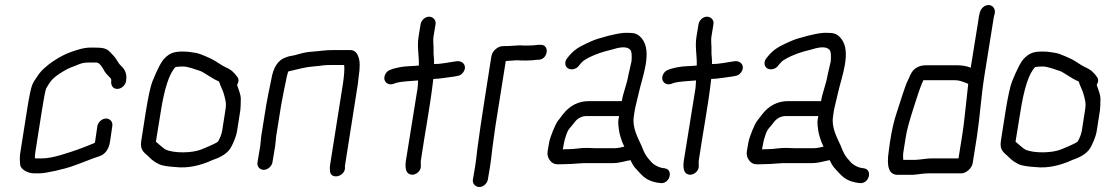

<svg xmlns="http://www.w3.org/2000/svg" viewBox="-20 -685 4449 771"><path d="M406 -209C390 -209 374 -195 371 -179L362 -117C362 -115 361 -113 360 -111C308 -90 289 -82 226 -63C196 -54 170 -49 149 -49H127C124 -49 122 -49 120 -50C120 -55 120 -64 122 -75L149 -246C156 -289 161 -317 165 -329C185 -365 196 -377 247 -406C256 -411 269 -416 280 -420C298 -427 309 -434 337 -434H367C380 -434 393 -412 399 -400C403 -393 410 -385 420 -375C425 -371 425 -369 427 -364C424 -345 431 -328 451 -328C467 -328 483 -342 486 -358C490 -383 486 -402 467 -420C459 -427 454 -435 450 -442C444 -453 433 -465 423 -475C406 -493 392 -494 346 -494C315 -494 291 -485 267 -477C228 -464 158 -423 131 -380C123 -368 115 -358 109 -343C104 -330 97 -297 89 -246L62 -75C59 -59 59 -42 61 -24C63 -4 92 11 117 11H139C166 11 239 -7 263 -15C305 -29 340 -45 380 -58C403 -66 417 -86 422 -117L431 -179C434 -195 422 -209 406 -209Z M932 -344C939 -356 940 -367 933 -376C921 -393 909 -405 886 -415C879 -418 867 -425 849 -437C836 -446 814 -456 786 -467C776 -471 769 -472 764 -473C746 -475 740 -478 713 -478C682 -478 663 -473 642 -452C628 -439 612 -407 592 -358C584 -337 575 -296 565 -233L547 -118C541 -78 563 -71 582 -51C591 -42 603 -33 620 -25C631 -20 654 -16 687 -14C733 -9 783 -19 835 -43C868 -54 892 -69 905 -89C912 -100 928 -133 932 -159L945 -242C946 -250 947 -266 947 -290C947 -302 939 -325 932 -344ZM885 -242 872 -159C869 -143 862 -127 855 -116C849 -111 828 -101 789 -85C752 -70 680 -69 646 -84C637 -88 616 -108 606 -116L625 -233C640 -330 660 -391 685 -416H686C692 -417 702 -418 715 -418C735 -418 765 -406 784 -400C797 -396 834 -368 855 -360C858 -359 859 -358 860 -357L864 -345C871 -328 877 -317 881 -300C885 -283 890 -272 885 -242Z M1039 -3C1055 -3 1071 -17 1074 -33L1085 -99L1089 -138L1109 -263C1115 -297 1122 -331 1129 -364C1130 -368 1130 -373 1132 -379L1137 -397C1139 -399 1145 -400 1154 -402C1181 -408 1205 -416 1247 -419C1276 -421 1276 -424 1307 -424H1362C1364 -407 1362 -382 1357 -348L1306 -26C1304 -15 1304 -7 1305 -1C1305 41 1372 24 1365 -18L1417 -348L1420 -375C1426 -413 1426 -440 1419 -457C1413 -475 1402 -484 1386 -484H1319C1284 -484 1269 -480 1227 -477C1210 -476 1190 -471 1166 -464C1152 -460 1143 -461 1129 -455C1097 -445 1077 -415 1069 -364C1062 -331 1055 -297 1049 -263L1029 -138L1025 -99L1014 -33C1011 -17 1023 -3 1039 -3Z M1703 -618C1687 -618 1672 -604 1669 -588L1661 -539C1654 -497 1663 -465 1662 -422C1655 -421 1641 -420 1619 -419C1597 -418 1578 -414 1559 -409L1548 -405C1540 -402 1534 -398 1529 -390C1513 -364 1533 -340 1559 -348L1570 -352C1596 -359 1630 -359 1659 -362L1657 -332L1610 -40C1606 -12 1610 6 1622 13C1637 22 1655 13 1664 1C1674 -13 1668 -26 1670 -40C1686 -150 1707 -255 1720 -368C1745 -368 1780 -375 1806 -378L1816 -380C1824 -381 1831 -384 1837 -391C1859 -415 1842 -443 1813 -439C1782 -435 1757 -428 1723 -428C1724 -451 1720 -464 1721 -484C1722 -495 1718 -522 1721 -539L1729 -588C1732 -604 1719 -618 1703 -618Z M1905 66C1921 66 1936 52 1939 36L1948 -17C1951 -37 1954 -61 1957 -89L1969 -176L2011 -440L2056 -443C2065 -442 2077 -442 2093 -442C2109 -442 2123 -443 2137 -445H2144C2182 -448 2188 -508 2149 -505H2142C2128 -503 2112 -502 2094 -502C2085 -502 2076 -502 2068 -503L2018 -500C1996 -500 1988 -501 1972 -489C1957 -477 1954 -467 1951 -445C1933 -326 1913 -210 1897 -88C1894 -60 1891 -36 1888 -17L1879 36C1876 52 1889 66 1905 66Z M2477 -279H2345C2303 -279 2267 -261 2239 -224C2232 -215 2226 -207 2220 -199C2211 -188 2189 -136 2185 -112L2179 -77C2177 -64 2180 -51 2189 -40C2205 -20 2221 -26 2253 -26C2289 -26 2305 -31 2352 -30H2441C2467 -30 2489 -38 2512 -42C2519 -26 2526 -15 2534 -7C2557 17 2570 39 2617 48L2631 50C2669 56 2686 -3 2650 -9L2637 -11C2622 -14 2604 -24 2595 -35L2582 -50C2577 -56 2571 -65 2565 -78L2555 -102C2543 -129 2518 -172 2525 -216C2526 -222 2527 -229 2528 -237C2529 -248 2542 -296 2546 -316C2559 -375 2601 -478 2557 -531C2542 -548 2532 -553 2504 -553C2480 -555 2439 -547 2383 -530C2366 -525 2343 -515 2312 -499C2297 -491 2281 -479 2268 -464L2259 -453C2253 -446 2250 -439 2250 -431C2250 -405 2283 -398 2302 -418L2311 -429C2316 -434 2320 -439 2323 -441C2348 -458 2387 -474 2430 -484C2469 -496 2497 -501 2512 -484C2516 -479 2518 -464 2516 -439L2503 -382C2498 -349 2482 -312 2477 -279ZM2466 -219 2464 -208C2463 -203 2462 -195 2463 -186C2465 -152 2474 -122 2487 -96C2476 -94 2462 -90 2450 -90H2366C2358 -90 2350 -91 2340 -91C2312 -92 2291 -86 2263 -86C2254 -86 2246 -86 2240 -85L2245 -112C2246 -117 2248 -127 2253 -141C2262 -169 2270 -171 2285 -191C2298 -210 2316 -219 2336 -219Z M2819 -618C2803 -618 2788 -604 2785 -588L2777 -539C2770 -497 2779 -465 2778 -422C2771 -421 2757 -420 2735 -419C2713 -418 2694 -414 2675 -409L2664 -405C2656 -402 2650 -398 2645 -390C2629 -364 2649 -340 2675 -348L2686 -352C2712 -359 2746 -359 2775 -362L2773 -332L2726 -40C2722 -12 2726 6 2738 13C2753 22 2771 13 2780 1C2790 -13 2784 -26 2786 -40C2802 -150 2823 -255 2836 -368C2861 -368 2896 -375 2922 -378L2932 -380C2940 -381 2947 -384 2953 -391C2975 -415 2958 -443 2929 -439C2898 -435 2873 -428 2839 -428C2840 -451 2836 -464 2837 -484C2838 -495 2834 -522 2837 -539L2845 -588C2848 -604 2835 -618 2819 -618Z M3277 -279H3145C3103 -279 3067 -261 3039 -224C3032 -215 3026 -207 3020 -199C3011 -188 2989 -136 2985 -112L2979 -77C2977 -64 2980 -51 2989 -40C3005 -20 3021 -26 3053 -26C3089 -26 3105 -31 3152 -30H3241C3267 -30 3289 -38 3312 -42C3319 -26 3326 -15 3334 -7C3357 17 3370 39 3417 48L3431 50C3469 56 3486 -3 3450 -9L3437 -11C3422 -14 3404 -24 3395 -35L3382 -50C3377 -56 3371 -65 3365 -78L3355 -102C3343 -129 3318 -172 3325 -216C3326 -222 3327 -229 3328 -237C3329 -248 3342 -296 3346 -316C3359 -375 3401 -478 3357 -531C3342 -548 3332 -553 3304 -553C3280 -555 3239 -547 3183 -530C3166 -525 3143 -515 3112 -499C3097 -491 3081 -479 3068 -464L3059 -453C3053 -446 3050 -439 3050 -431C3050 -405 3083 -398 3102 -418L3111 -429C3116 -434 3120 -439 3123 -441C3148 -458 3187 -474 3230 -484C3269 -496 3297 -501 3312 -484C3316 -479 3318 -464 3316 -439L3303 -382C3298 -349 3282 -312 3277 -279ZM3266 -219 3264 -208C3263 -203 3262 -195 3263 -186C3265 -152 3274 -122 3287 -96C3276 -94 3262 -90 3250 -90H3166C3158 -90 3150 -91 3140 -91C3112 -92 3091 -86 3063 -86C3054 -86 3046 -86 3040 -85L3045 -112C3046 -117 3048 -127 3053 -141C3062 -169 3070 -171 3085 -191C3098 -210 3116 -219 3136 -219Z M3709 11H3841C3860 11 3883 -10 3886 -30L3903 -137C3915 -216 3920 -299 3933 -381L3968 -599C3970 -610 3971 -620 3974 -629C3981 -655 3956 -676 3930 -658C3914 -646 3912 -627 3908 -599L3878 -413C3862 -420 3843 -423 3820 -423H3700C3670 -423 3649 -411 3637 -387C3634 -380 3630 -372 3626 -363C3613 -337 3598 -284 3581 -233C3570 -201 3561 -162 3554 -116L3549 -79C3539 -15 3550 17 3585 17H3644C3657 17 3687 11 3709 11ZM3654 -43H3607C3606 -54 3606 -65 3608 -77L3617 -133C3621 -161 3632 -200 3648 -250C3658 -280 3674 -335 3688 -363H3810C3824 -363 3834 -361 3840 -359C3851 -354 3857 -354 3868 -348C3857 -247 3850 -178 3844 -143L3829 -49H3719C3705 -49 3668 -43 3654 -43Z M4384 -344C4391 -356 4392 -367 4385 -376C4373 -393 4361 -405 4338 -415C4331 -418 4319 -425 4301 -437C4288 -446 4266 -456 4238 -467C4228 -471 4221 -472 4216 -473C4198 -475 4192 -478 4165 -478C4134 -478 4115 -473 4094 -452C4080 -439 4064 -407 4044 -358C4036 -337 4027 -296 4017 -233L3999 -118C3993 -78 4015 -71 4034 -51C4043 -42 4055 -33 4072 -25C4083 -20 4106 -16 4139 -14C4185 -9 4235 -19 4287 -43C4320 -54 4344 -69 4357 -89C4364 -100 4380 -133 4384 -159L4397 -242C4398 -250 4399 -266 4399 -290C4399 -302 4391 -325 4384 -344ZM4337 -242 4324 -159C4321 -143 4314 -127 4307 -116C4301 -111 4280 -101 4241 -85C4204 -70 4132 -69 4098 -84C4089 -88 4068 -108 4058 -116L4077 -233C4092 -330 4112 -391 4137 -416H4138C4144 -417 4154 -418 4167 -418C4187 -418 4217 -406 4236 -400C4249 -396 4286 -368 4307 -360C4310 -359 4311 -358 4312 -357L4316 -345C4323 -328 4329 -317 4333 -300C4337 -283 4342 -272 4337 -242Z"/></svg>

Font: Squarish
Style: It
Weight: 400
Foundry: Cannot Into Space Fonts
Version: Version 0.272